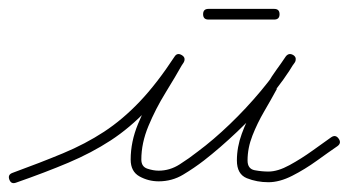

<svg xmlns="http://www.w3.org/2000/svg" viewBox="-25 -396 785 432"><path d="M11 15Q0 19 -4 8Q-8 -3 3 -7Q66 -30 116.5 -51Q167 -72 209 -99.5Q251 -127 289.5 -167.5Q328 -208 368 -269Q374 -278 384 -272Q394 -266 388 -256Q370 -224 347.5 -187.5Q325 -151 309 -112.5Q293 -74 293 -37Q293 -21 306.5 -16.5Q320 -12 332 -12Q357 -12 379 -26Q401 -40 420 -55Q455 -81 492 -116.5Q529 -152 562 -191.5Q595 -231 618 -268Q624 -278 634 -271Q644 -264 638 -255Q628 -241 617 -226Q606 -211 597 -196Q597 -196 597 -196Q598 -196 598 -196Q585 -172 569.5 -145.5Q554 -119 543 -91Q532 -63 532 -35Q532 -16 548 -13Q564 -10 579 -10Q600 -10 626.5 -24.5Q653 -39 678 -57Q703 -75 720 -87Q720 -87 720 -87Q720 -87 720 -87Q730 -94 737 -84Q744 -74 734 -67Q715 -54 688 -34.5Q661 -15 632.5 -0.5Q604 14 579 14Q553 14 530.5 5Q508 -4 508 -35Q508 -65 519 -95Q530 -125 546 -153.5Q562 -182 576 -208Q576 -208 577 -208Q577 -208 577 -208Q586 -224 597 -239Q608 -254 618 -269Q625 -278 635 -272Q644 -266 638 -256Q615 -217 581 -176.5Q547 -136 508.5 -99.5Q470 -63 434 -35Q412 -18 387 -3Q362 12 332 12Q309 12 289 1Q269 -10 269 -37Q269 -77 285.5 -117Q302 -157 325 -195.5Q348 -234 368 -268Q373 -278 384 -272Q394 -265 388 -255Q347 -192 307 -150Q267 -108 224 -80Q181 -52 129 -30Q77 -8 11 15Q11 15 11 15Q11 15 11 15ZM444 -352Q432 -352 432 -364Q432 -376 444 -376Q481 -376 518 -376Q555 -376 592 -376Q592 -376 592 -376Q592 -376 592 -376Q604 -376 604 -364Q604 -352 592 -352Q555 -352 518 -352Q481 -352 444 -352Q444 -352 444 -352Q444 -352 444 -352Z"/></svg>

Font: FRB American Cursive Light
Style: Italic
Weight: 300
Italic angle: -25°
Version: Version 2.0;Modular Font Editor K font №1